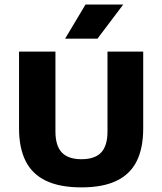

<svg xmlns="http://www.w3.org/2000/svg" viewBox="-20 -824 720 852"><path d="M341.5 7.5Q245.5 7.5 184.2 -21.8Q123 -51 93.8 -109.2Q64.5 -167.5 64.5 -254V-595H226V-240.5Q226 -177 254.5 -147.2Q283 -117.5 341.5 -117.5Q400.5 -117.5 428.8 -147.2Q457 -177 457 -240.5V-595H615.5V-254Q615.5 -167.5 586.8 -109.2Q558 -51 497.2 -21.8Q436.5 7.5 341.5 7.5ZM269 -652.5 359.5 -804H527L412.5 -652.5Z"/></svg>

Font: Encode Sans SC Condensed Thin
Style: Bold
Weight: 700
Version: Version 3.002